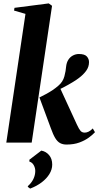

<svg xmlns="http://www.w3.org/2000/svg" viewBox="-20 -837 578 1127"><path d="M17 0 129.5 -755.5 62.5 -775 65 -791 266 -817 285.5 -803 166 0ZM370.5 11.5Q349 11.5 333 3Q317 -5.5 304.2 -26.5Q291.5 -47.5 278 -85.5L211.5 -265Q234.5 -276 253.8 -286.8Q273 -297.5 289.8 -308.8Q306.5 -320 322 -333.5Q349.5 -356.5 358 -389.2Q366.5 -422 368 -445.5Q370.5 -469.5 381 -486Q391.5 -502.5 408 -511.2Q424.5 -520 443 -520Q477 -520 489.8 -505.5Q502.5 -491 502.5 -472.5Q502.5 -444 485.5 -421Q468.5 -398 443.5 -379.5Q431 -369.5 407.2 -355Q383.5 -340.5 354 -325Q324.5 -309.5 294.8 -295.5Q265 -281.5 239 -271.5L332.5 -320.5L431 -106.5Q444 -78.5 453 -68.5Q462 -58.5 477.5 -58.5Q488 -58.5 500 -64.2Q512 -70 524.5 -83L537.5 -61Q525 -47 502.2 -30Q479.5 -13 446.8 -0.8Q414 11.5 370.5 11.5ZM157 270 143.5 260V255.5Q165.5 236 176.2 213.2Q187 190.5 187 166.5Q187 149 178.2 132.8Q169.5 116.5 152.5 111.5V100.5L222.5 47Q250 52 268.2 73.5Q286.5 95 286.5 129Q286.5 157.5 270.2 184.2Q254 211 224.8 233.2Q195.5 255.5 157 270Z"/></svg>

Font: Merriweather 144pt ExtraBold
Style: Italic
Weight: 800
Italic angle: -7.8°
Version: Version 2.101